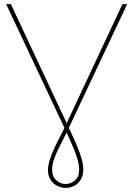

<svg xmlns="http://www.w3.org/2000/svg" viewBox="-20 -720 650 936"><path d="M300 196Q279 196 259 186Q239 176 226.5 156.5Q214 137 214 110Q214 85 223.5 56Q233 27 247.5 -3.5Q262 -34 276.5 -61.5Q291 -89 301 -111L577 -700H600L310 -85Q301 -65 288 -40.5Q275 -16 262.5 10Q250 36 242 61Q234 86 234 107Q234 141 254.5 159Q275 177 300 177Q324 177 345 159.5Q366 142 366 107Q366 87 359.5 62.5Q353 38 342.5 12Q332 -14 320.5 -39Q309 -64 300 -84L10 -700H33L309 -111Q319 -89 332 -61.5Q345 -34 357.5 -4Q370 26 378 54.5Q386 83 386 107Q386 136 373.5 156Q361 176 341.5 186Q322 196 300 196Z"/></svg>

Font: Montserrat Alternates Thin
Style: Regular
Weight: 100
Designer: Julieta Ulanovsky
Foundry: Julieta Ulanovsky
Version: Version 9.000